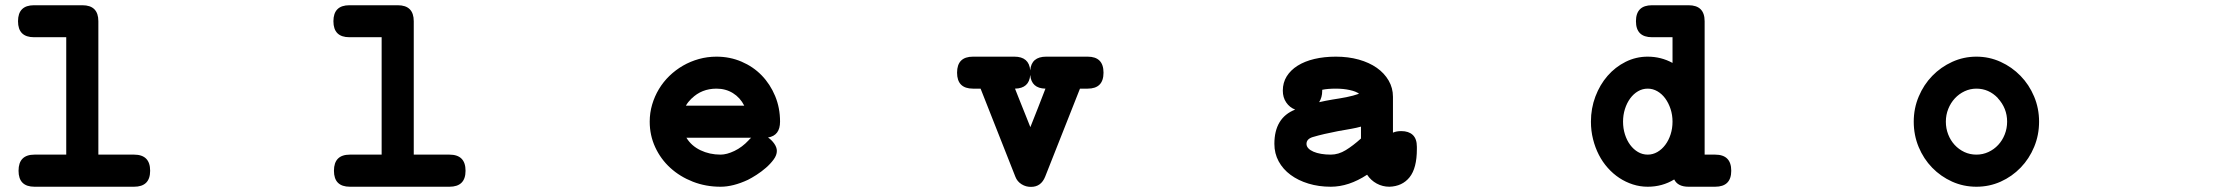

<svg xmlns="http://www.w3.org/2000/svg" viewBox="-20 -667 8469 733"><path d="M109.9 -524.9Q48.8 -524.9 48.8 -585.9Q48.8 -647 109.9 -647H294.4Q355.5 -647 355.5 -585.9V-76.7H491.7Q553.2 -76.7 553.2 -15.1Q553.2 45.9 491.7 45.9H111.8Q50.8 45.9 50.8 -15.1Q50.8 -76.7 111.8 -76.7H232.9V-524.9Z M1314 -524.9Q1252.9 -524.9 1252.9 -585.9Q1252.9 -647 1314 -647H1498.5Q1559.6 -647 1559.6 -585.9V-76.7H1695.8Q1757.3 -76.7 1757.3 -15.1Q1757.3 45.9 1695.8 45.9H1315.9Q1254.9 45.9 1254.9 -15.1Q1254.9 -76.7 1315.9 -76.7H1437V-524.9Z M2837.9 -131.3Q2842.3 -136.7 2847.7 -141.1H2600.6Q2619.1 -110.4 2654.1 -93.5Q2689 -76.7 2731 -76.7Q2754.4 -76.7 2783.9 -90.8Q2813.5 -105 2838.4 -131.8ZM2958 -202.6Q2958 -149.4 2912.1 -142.1Q2925.8 -132.8 2935.8 -118.7Q2945.8 -104.5 2945.8 -90.8Q2945.8 -74.7 2933.6 -58.1Q2921.4 -41.5 2904.3 -26.6Q2887.2 -11.7 2868.2 0.5Q2849.1 12.7 2835.4 19.5Q2778.8 45.9 2731 45.9Q2674.3 45.9 2625 26.6Q2575.7 7.3 2539.1 -26.1Q2502.4 -59.6 2481.4 -105Q2460.4 -150.4 2460.4 -202.6Q2460.4 -236.3 2469.7 -267.8Q2479 -299.3 2495.6 -326.9Q2512.2 -354.5 2535.6 -377.2Q2559.1 -399.9 2587.4 -416.3Q2615.7 -432.6 2648.2 -441.7Q2680.7 -450.7 2715.3 -450.7Q2766.6 -450.7 2811 -431.6Q2855.5 -412.6 2887.9 -379.2Q2920.4 -345.7 2939.2 -300.5Q2958 -255.4 2958 -202.6ZM2620.6 -291.5Q2613.8 -284.7 2608.4 -278.1Q2603 -271.5 2598.6 -263.7H2821.3Q2805.7 -294.4 2778.1 -311.5Q2750.5 -328.6 2715.3 -328.6Q2658.7 -328.6 2620.6 -291Z M3971.2 -328.6Q3917.5 -329.6 3913.1 -380.9Q3909.2 -329.6 3855 -328.6Q3862.8 -308.6 3869.1 -293Q3875.5 -277.3 3881.8 -261.2Q3888.2 -245.1 3895.8 -226.3Q3903.3 -207.5 3913.6 -181.6Q3928.2 -218.3 3942.6 -254.9Q3957 -291.5 3971.2 -328.6ZM3694.8 -328.6Q3633.8 -328.6 3633.8 -389.6Q3633.8 -450.7 3694.8 -450.7H3852.5Q3908.7 -450.7 3913.1 -398.4Q3917.5 -450.7 3974.1 -450.7H4132.3Q4192.9 -450.7 4192.9 -389.6Q4192.9 -328.6 4132.3 -328.6H4103Q4069.8 -244.1 4036.6 -160.6Q4003.4 -77.1 3970.2 7.3Q3954.6 46.4 3916.5 46.4Q3897 46.9 3880.1 36.4Q3863.3 25.9 3856.4 7.8L3723.6 -328.6Z M4924.8 -248.5Q4903.3 -256.8 4890.4 -275.9Q4877.4 -294.9 4877.4 -320.8Q4877.4 -351.6 4892.3 -375.5Q4907.2 -399.4 4934.1 -416.3Q4960.9 -433.1 4998 -441.9Q5035.2 -450.7 5080.1 -450.7Q5127.4 -450.7 5167.5 -439.5Q5207.5 -428.2 5236.3 -408Q5265.1 -387.7 5281.5 -359.4Q5297.9 -331.1 5297.9 -297.4V-160.6Q5311 -166.5 5329.6 -166.5Q5357.9 -166.5 5373.5 -151.9Q5389.2 -137.2 5389.2 -106.4V-98.1Q5389.2 -24.9 5361.3 9.8Q5333.5 44.4 5284.2 45.9Q5258.3 45.9 5235.8 33.7Q5213.4 21.5 5199.2 0Q5129.4 45.9 5060.5 45.9Q5014.6 45.9 4975.3 33.9Q4936 22 4907 0.5Q4877.9 -21 4861.6 -51Q4845.2 -81.1 4845.2 -117.7Q4845.2 -217.3 4924.3 -248.5ZM5175.8 -183.6Q5158.2 -178.7 5139.9 -175.5Q5121.6 -172.4 5103 -168.9H5104Q5100.1 -168 5096.4 -167.7Q5092.8 -167.5 5088.9 -166.5Q5061 -161.1 5036.6 -155.5Q5012.2 -149.9 4991.2 -143.6Q4967.8 -136.2 4967.8 -117.7Q4967.8 -108.4 4974.9 -100.8Q4981.9 -93.3 4994.4 -87.9Q5006.8 -82.5 5023.7 -79.6Q5040.5 -76.7 5060.5 -76.7Q5089.8 -76.7 5117.7 -93.8Q5145.5 -110.8 5175.8 -138.2ZM5080.1 -328.6Q5048.3 -328.6 5027.8 -324.2V-319.8Q5027.8 -295.4 5016.1 -276.9Q5041.5 -282.7 5067.9 -287.1Q5094.2 -291 5120.4 -296.1Q5146.5 -301.3 5168.5 -309.1Q5157.2 -317.9 5133.1 -323.2Q5108.9 -328.6 5080.1 -328.6Z M6287.1 -524.9Q6225.6 -524.9 6225.6 -585.9Q6225.6 -647 6287.1 -647H6426.3Q6487.8 -647 6487.8 -585.9V-76.7H6527.8Q6589.4 -76.7 6589.4 -15.1Q6589.4 45.9 6527.8 45.9H6426.3Q6385.3 45.9 6371.6 18.1Q6326.2 45.9 6270.5 45.9Q6241.2 45.9 6213.9 37.1Q6186.5 28.3 6162.4 12.5Q6138.2 -3.4 6118.2 -25.9Q6098.1 -48.3 6084 -75.9Q6069.8 -103.5 6061.8 -135.5Q6053.7 -167.5 6053.7 -202.6Q6053.7 -253.4 6070.8 -298.6Q6087.9 -343.8 6117.2 -377.4Q6146.5 -411.1 6186 -430.9Q6225.6 -450.7 6270.5 -450.7Q6321.3 -450.7 6365.2 -426.8V-524.9ZM6270.5 -328.6Q6250.5 -328.6 6233.4 -318.6Q6216.3 -308.6 6203.6 -291.3Q6190.9 -273.9 6183.6 -251Q6176.3 -228 6176.3 -202.6Q6176.3 -176.8 6183.6 -153.8Q6190.9 -130.9 6203.6 -113.8Q6216.3 -96.7 6233.4 -86.7Q6250.5 -76.7 6270.5 -76.7Q6290 -76.7 6307.4 -86.7Q6324.7 -96.7 6337.6 -114Q6350.6 -131.3 6357.9 -154.1Q6365.2 -176.8 6365.2 -202.6Q6365.2 -228 6357.7 -251Q6350.1 -273.9 6337.4 -291.3Q6324.7 -308.6 6307.4 -318.6Q6290 -328.6 6270.5 -328.6Z M7525.4 -450.7Q7574.2 -450.7 7617.7 -430.9Q7661.1 -411.1 7693.8 -377.4Q7726.6 -343.8 7745.6 -298.6Q7764.6 -253.4 7764.6 -202.6Q7764.6 -151.4 7745.8 -106.2Q7727.1 -61 7694.3 -27.1Q7661.6 6.8 7618.2 26.4Q7574.7 45.9 7525.4 45.9Q7476.1 45.9 7432.6 26.4Q7389.2 6.8 7356.4 -26.9Q7323.7 -60.5 7304.9 -105.7Q7286.1 -150.9 7286.1 -202.6Q7286.1 -253.4 7305.2 -298.6Q7324.2 -343.8 7356.9 -377.4Q7389.6 -411.1 7433.1 -430.9Q7476.6 -450.7 7525.4 -450.7ZM7607.4 -292.5Q7572.8 -328.6 7525.4 -328.6Q7501.5 -328.6 7480.2 -318.6Q7459 -308.6 7443.1 -291.5Q7427.2 -274.4 7418 -251.5Q7408.7 -228.5 7408.7 -202.6Q7408.7 -176.8 7417.5 -154.1Q7426.3 -131.3 7442.1 -114Q7458 -96.7 7479.2 -86.7Q7500.5 -76.7 7525.4 -76.7Q7549.8 -76.7 7571.3 -86.7Q7592.8 -96.7 7608.6 -113.8Q7624.5 -130.9 7633.5 -153.8Q7642.6 -176.8 7642.6 -202.6Q7642.6 -253.9 7606.9 -292.5Z"/></svg>

Font: Erica Type
Style: Bold Italic
Weight: 700
Monospace: yes
Designer: Peter Wiegel
Foundry: Peter Wiegel
Version: Version 1.000 2010 initial release